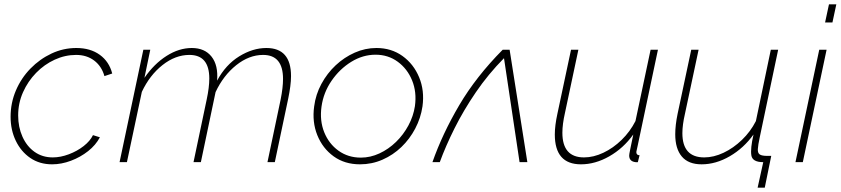

<svg xmlns="http://www.w3.org/2000/svg" viewBox="-20 -750 3888 888"><path d="M221 10Q163 10 120 -19.5Q77 -49 53 -99Q29 -149 29 -210Q29 -274 53.5 -331.5Q78 -389 121 -433Q164 -477 218.5 -502.5Q273 -528 333 -528Q398 -528 441.5 -496.5Q485 -465 499 -410L463 -398Q450 -444 415.5 -470Q381 -496 332 -496Q281 -496 233 -474Q185 -452 147 -413Q109 -374 86.5 -323.5Q64 -273 64 -216Q64 -162 84 -117.5Q104 -73 140 -47.5Q176 -22 224 -22Q260 -22 298.5 -36.5Q337 -51 367 -74.5Q397 -98 410 -125L442 -115Q423 -79 387.5 -51Q352 -23 308 -6.5Q264 10 221 10Z M643 -520H675L648 -390Q693 -455 750.5 -491.5Q808 -528 867 -528Q927 -528 958.5 -488Q990 -448 984 -377Q1024 -451 1086.5 -489.5Q1149 -528 1212 -528Q1326 -528 1326 -398Q1326 -376 1322.5 -349.5Q1319 -323 1313 -294L1251 0H1217L1278 -290Q1289 -345 1289 -385Q1289 -496 1197 -496Q1132 -496 1072.5 -448.5Q1013 -401 977 -324L909 0H875L936 -290Q948 -346 948 -387Q948 -496 856 -496Q791 -496 731.5 -449Q672 -402 636 -325L567 0H533Z M1645 10Q1574 10 1523 -27Q1472 -64 1447.5 -125Q1423 -186 1433 -258Q1440 -313 1466.5 -362Q1493 -411 1532.5 -448Q1572 -485 1620.5 -506.5Q1669 -528 1721 -528Q1790 -528 1841.5 -491Q1893 -454 1918.5 -392.5Q1944 -331 1934 -258Q1926 -204 1900.5 -155.5Q1875 -107 1836.5 -70Q1798 -33 1749 -11.5Q1700 10 1645 10ZM1649 -21Q1693 -21 1735 -40.5Q1777 -60 1811.5 -93.5Q1846 -127 1869 -170Q1892 -213 1899 -259Q1908 -324 1886 -378Q1864 -432 1819.5 -464.5Q1775 -497 1717 -497Q1658 -497 1604.5 -464Q1551 -431 1513.5 -376.5Q1476 -322 1467 -257Q1458 -192 1479.5 -138.5Q1501 -85 1545.5 -53Q1590 -21 1649 -21Z M1980 0Q2026 -131 2104 -263.5Q2182 -396 2305 -520H2337L2419 0H2383L2311 -481Q2238 -407 2181 -323.5Q2124 -240 2082.5 -157Q2041 -74 2014 0Z M2667 10Q2546 10 2546 -128Q2546 -169 2558 -224L2621 -520H2655L2593 -228Q2581 -175 2581 -136Q2581 -22 2681 -22Q2725 -22 2770.5 -43.5Q2816 -65 2855 -103Q2894 -141 2919 -190L2989 -520H3023L2929 -75Q2927 -66 2925 -57Q2923 -48 2923 -47Q2923 -32 2938 -32L2930 0Q2921 1 2914 -1Q2890 -6 2890 -31Q2890 -34 2891 -40Q2892 -46 2896 -65.5Q2900 -85 2909 -128Q2863 -64 2798 -27Q2733 10 2667 10Z M3484 118 3510 0Q3460 0 3455 -31.5Q3450 -63 3465 -128Q3420 -65 3355.5 -27.5Q3291 10 3225 10Q3164 10 3133.5 -26Q3103 -62 3103 -129Q3103 -171 3114 -224L3177 -520H3211L3148 -224Q3136 -172 3136 -134Q3136 -22 3237 -22Q3281 -22 3326.5 -43.5Q3372 -65 3411.5 -103Q3451 -141 3476 -190L3545 -520H3579L3494 -116Q3486 -79 3485 -60.5Q3484 -42 3494 -35.5Q3504 -29 3529 -29H3547L3517 118Z M3814 -730H3848L3830 -646H3796ZM3769 -520H3803L3693 0H3659Z"/></svg>

Font: Raleway ExtraLight
Style: Italic
Weight: 200
Italic angle: -12°
Designer: Matt McInerney, Pablo Impallari, Rodrigo Fuenzalida
Foundry: Matt McInerney, Pablo Impallari, Rodrigo Fuenzalida
Version: Version 4.026